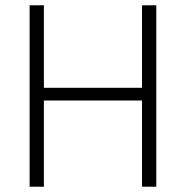

<svg xmlns="http://www.w3.org/2000/svg" viewBox="-20 -706 733 726"><path d="M517 0H571V-686H517V-374H146V-686H92V0H146V-326H517Z"/></svg>

Font: Chivo Light
Style: Regular
Weight: 300
Designer: Hector Gatti
Foundry: Omnibus-Type
Version: Version 1.003;PS 001.003;hotconv 1.0.70;makeotf.lib2.5.58329